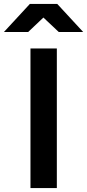

<svg xmlns="http://www.w3.org/2000/svg" viewBox="-85 -963 446 983"><path d="M206 0H71V-715H206ZM341 -799H216L80 -927H194L59 -799H-65L68 -943H208Z"/></svg>

Font: Wix Madefor Display
Style: Bold
Weight: 700
Designer: Dalton Maag Ltd
Foundry: Dalton Maag Ltd
Version: Version 3.100